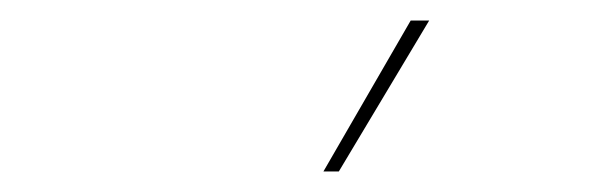

<svg xmlns="http://www.w3.org/2000/svg" viewBox="-20 -750 590 187"><path d="M398 -730 310 -583H295L380 -730Z"/></svg>

Font: Work Sans Thin
Style: Regular
Weight: 260
Designer: Wei Huang
Foundry: Wei Huang
Version: Version 1.500